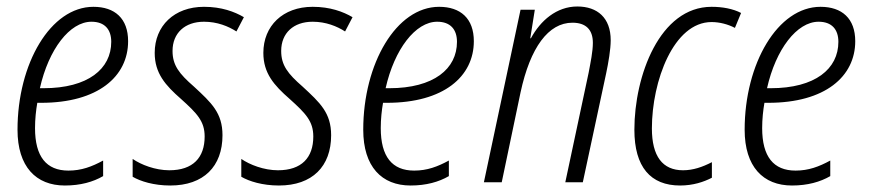

<svg xmlns="http://www.w3.org/2000/svg" viewBox="-20 -562 2678 592"><path d="M180 10C228 10 267 -1 298 -19V-67C263 -48 231 -36 191 -36C123 -36 88 -79 88 -167C88 -195 91 -222 95 -245H107C282 -245 375 -326 375 -435C375 -505 334 -541 268 -541C136 -541 34 -366 34 -162C34 -48 91 10 180 10ZM114 -290H103C130 -410 195 -495 262 -495C303 -495 323 -471 323 -433C323 -350 252 -290 114 -290Z M505 10C608 10 666 -49 666 -145C666 -214 632 -245 578 -295C532 -335 512 -361 512 -405C512 -460 550 -495 609 -495C650 -495 684 -481 709 -465L732 -509C703 -526 663 -541 609 -541C517 -541 457 -482 457 -399C457 -336 490 -299 538 -257C588 -212 611 -188 611 -141C611 -76 575 -37 502 -37C459 -37 415 -54 389 -72V-17C413 -3 454 10 505 10Z M840 10C943 10 1001 -49 1001 -145C1001 -214 967 -245 913 -295C867 -335 847 -361 847 -405C847 -460 885 -495 944 -495C985 -495 1019 -481 1044 -465L1067 -509C1038 -526 998 -541 944 -541C852 -541 792 -482 792 -399C792 -336 825 -299 873 -257C923 -212 946 -188 946 -141C946 -76 910 -37 837 -37C794 -37 750 -54 724 -72V-17C748 -3 789 10 840 10Z M1246 10C1294 10 1333 -1 1364 -19V-67C1329 -48 1297 -36 1257 -36C1189 -36 1154 -79 1154 -167C1154 -195 1157 -222 1161 -245H1173C1348 -245 1441 -326 1441 -435C1441 -505 1400 -541 1334 -541C1202 -541 1100 -366 1100 -162C1100 -48 1157 10 1246 10ZM1180 -290H1169C1196 -410 1261 -495 1328 -495C1369 -495 1389 -471 1389 -433C1389 -350 1318 -290 1180 -290Z M1472 0H1527L1585 -277C1615 -416 1671 -492 1745 -492C1786 -492 1808 -471 1808 -430C1808 -403 1801 -370 1795 -338L1723 0H1777L1849 -336C1856 -369 1863 -410 1863 -438C1863 -507 1822 -542 1760 -542C1696 -542 1646 -498 1617 -444H1615L1629 -532H1585Z M2077 10C2117 10 2150 -1 2175 -14V-62C2146 -47 2117 -37 2086 -37C2023 -37 1990 -80 1990 -166C1990 -312 2057 -494 2174 -494C2199 -494 2225 -487 2246 -476L2265 -522C2240 -535 2208 -541 2174 -541C2014 -541 1936 -328 1936 -162C1936 -47 1986 10 2077 10Z M2422 10C2470 10 2509 -1 2540 -19V-67C2505 -48 2473 -36 2433 -36C2365 -36 2330 -79 2330 -167C2330 -195 2333 -222 2337 -245H2349C2524 -245 2617 -326 2617 -435C2617 -505 2576 -541 2510 -541C2378 -541 2276 -366 2276 -162C2276 -48 2333 10 2422 10ZM2356 -290H2345C2372 -410 2437 -495 2504 -495C2545 -495 2565 -471 2565 -433C2565 -350 2494 -290 2356 -290Z"/></svg>

Font: Noto Sans Condensed Light
Style: Italic
Weight: 300
Width: 3
Italic angle: -12°
Designer: Monotype Design Team
Foundry: Monotype Imaging Inc.
Version: Version 2.013